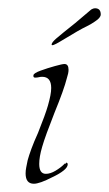

<svg xmlns="http://www.w3.org/2000/svg" viewBox="-20 -434 264 465"><path d="M62 11Q42 11 42 -14Q42 -21 43.5 -28.5Q45 -36 47 -46Q50 -57 56 -73.5Q62 -90 72 -112Q90 -157 96 -178Q100 -192 102 -202.5Q104 -213 104 -221Q104 -248 82 -248Q78 -248 74 -247Q70 -246 65 -246Q60 -246 61 -252Q62 -257 78.5 -263Q95 -269 113 -274Q131 -279 136 -279Q146 -279 146 -265Q146 -261 145 -256Q144 -251 142 -245Q135 -217 112 -161Q101 -133 93.5 -112.5Q86 -92 82 -78Q75 -54 75 -37Q75 -13 91 -13Q102 -13 114.5 -20.5Q127 -28 135 -36L137 -38Q139 -38 139 -37L140 -40Q144 -40 144 -36Q144 -29 134 -21Q124 -13 107 -5Q76 11 62 11ZM105 -326Q105 -331 116.5 -341Q128 -351 162 -378L201 -411Q206 -414 210 -414Q224 -414 224 -399Q224 -391 210 -382Q200 -375 190.5 -370.5Q181 -366 167 -358Q145 -345 125 -333Q105 -321 105 -326Z"/></svg>

Font: Grey Qo
Style: Regular
Weight: 400
Designer: Robert E. Leuschke
Foundry: Robert E. Leuschke
Version: Version 2.010